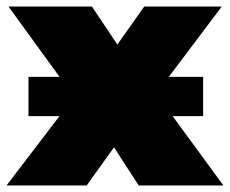

<svg xmlns="http://www.w3.org/2000/svg" viewBox="-23 -567 703 587"><path d="M-3 0 255 -338 249 -208 3 -547H258L379 -366L285 -359L418 -547H655L408 -219V-344L660 0H401L276 -193L371 -180L242 0ZM64 -212V-332H598V-212Z"/></svg>

Font: MOST Montserrat Black
Style: Regular
Weight: 900
Designer: Julieta Ulanovsky
Foundry: Julieta Ulanovsky
Version: Version 8.000;March 11, 2024;FontCreator 15.0.0.2926 64-bit